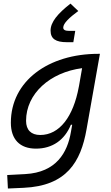

<svg xmlns="http://www.w3.org/2000/svg" viewBox="-20 -825 626 1079"><path d="M24.4 234.4 112.3 230.5C354.5 219.7 434.1 85 466.3 -98.1L541.5 -522.5H532.2C252.4 -522.5 41 -370.1 41 -135.3C41 -42 91.3 10.3 182.1 10.3C274.4 10.3 343.3 -38.1 378.4 -124H385.7L378.4 -82.5C358.9 31.7 296.9 143.6 122.1 153.3L20.5 158.7ZM441.4 -441.9 424.3 -343.8 422.9 -336.9C392.1 -169.4 314.5 -66.4 206.1 -66.4C154.8 -66.4 126.5 -94.7 126.5 -146C126.5 -298.8 261.2 -418.5 441.4 -441.9ZM355.5 -587.9H392.1L402.8 -651.4H369.6C346.2 -651.4 335.4 -657.2 335.4 -669.9C335.4 -693.4 367.7 -724.6 419.9 -763.2L376 -804.7C304.2 -748.5 264.2 -700.7 264.2 -653.3C264.2 -606.4 293.9 -587.9 355.5 -587.9Z"/></svg>

Font: Cascadia Code PL SemiLight
Style: Italic
Weight: 350
Italic angle: -10°
Monospace: yes
Designer: Aaron Bell
Foundry: Saja Typeworks
Version: Version 2404.023